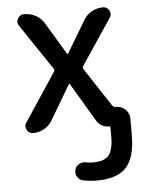

<svg xmlns="http://www.w3.org/2000/svg" viewBox="-53 -564 644 837"><g transform="rotate(-5 268.5 -145.0)"><path d="M78.1 0Q60.5 0 51.3 -16.1Q42 -32.2 51.8 -46.9L191.4 -257.8Q196.3 -264.6 191.4 -272.5L56.6 -472.7Q46.9 -487.3 56.2 -503.4Q65.4 -519.5 83 -519.5H85.9Q112.3 -519.5 135.3 -506.8Q158.2 -494.1 171.9 -470.7L255.9 -331.1Q255.9 -330.1 257.8 -330.1Q259.8 -330.1 259.8 -331.1L343.8 -471.7Q356.4 -494.1 379.9 -506.8Q403.3 -519.5 428.7 -519.5Q446.3 -519.5 455.6 -503.9Q464.8 -488.3 455.1 -472.7L321.3 -272.5Q316.4 -265.6 321.3 -257.8L431.6 -89.8Q437.5 -82 445.3 -82H449.2Q472.7 -82 489.3 -65.4Q505.9 -48.8 505.9 -26.4V44.9Q505.9 144.5 465.8 187.5Q425.8 230.5 337.9 230.5Q308.6 230.5 278.3 224.6Q261.7 221.7 252.4 207Q243.2 192.4 248 174.8Q251 160.2 266.1 151.9Q281.2 143.6 296.9 147.5Q311.5 150.4 328.1 150.4Q377 150.4 396.5 126.5Q416 102.5 416 44.9V4.9Q416 0 411.1 0Q374 0 355.5 -31.2L255.9 -199.2Q255.9 -200.2 253.9 -200.2Q252 -200.2 252 -199.2L163.1 -48.8Q149.4 -25.4 127 -12.7Q104.5 0 78.1 0Z"/></g></svg>

Font: Rounded Mgen+ 2p medium
Style: Regular
Weight: 500
Designer: [Source Han Sans]
Ryoko NISHIZUKA  (kana & ideographs); Paul D. Hunt (Latin, Greek & Cyrillic); Wenlong ZHANG  (bopomofo
Version: Version 1.059.20150602